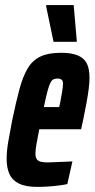

<svg xmlns="http://www.w3.org/2000/svg" viewBox="-20 -725 371 753"><path d="M127 8Q81 8 54.5 -5Q28 -18 17 -42.5Q6 -67 6 -103Q6 -132 12.5 -170Q19 -208 28 -254Q43 -326 56.5 -376Q70 -426 89 -457.5Q108 -489 139 -503.5Q170 -518 219 -518Q261 -518 285.5 -507.5Q310 -497 320.5 -476Q331 -455 331 -420Q331 -402 328 -377.5Q325 -353 319.5 -323Q314 -293 306 -254L298 -218H134Q127 -181 123 -159.5Q119 -138 119 -122Q119 -108 124.5 -100.5Q130 -93 141 -90.5Q152 -88 167 -88Q176 -88 194 -89Q212 -90 231.5 -90.5Q251 -91 264 -92L244 -3Q230 0 210.5 2.5Q191 5 169.5 6.5Q148 8 127 8ZM152 -305H212L216 -322Q221 -348 224 -367Q227 -386 227 -396Q227 -405 224.5 -409Q222 -413 217.5 -415Q213 -417 206 -417Q197 -417 190 -414Q183 -411 177.5 -400Q172 -389 166 -366.5Q160 -344 152 -305ZM190 -561 161 -700V-705H269L281 -566V-561Z"/></svg>

Font: Saira UltraCondensed ExtraBold
Style: Italic
Weight: 800
Width: 1
Italic angle: -12°
Designer: Hector Gatti with collaboration of the Omnibus-Type team
Foundry: Omnibus-Type
Version: Version 1.101